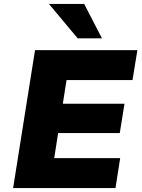

<svg xmlns="http://www.w3.org/2000/svg" viewBox="-20 -961 726 981"><path d="M47 0 159 -705H682L657 -552H320L301 -431H616L592 -281H277L257 -153H594L570 0ZM377 -765 230 -941H410L501 -765Z"/></svg>

Font: Nunito Sans 6pt Black
Style: Italic
Weight: 900
Italic angle: -9°
Version: Version 3.101;gftools[0.9.27]